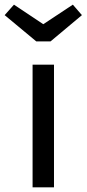

<svg xmlns="http://www.w3.org/2000/svg" viewBox="-48 -805 372 825"><path d="M184 0H92V-527H184ZM304 -740 169 -627H108L-28 -740L12 -785L138 -701L265 -785Z"/></svg>

Font: FiraGO
Style: Regular
Weight: 400
Designer: bBox Type
Foundry: bBox Type GmbH
Version: Version 1.001;April 20, 2020;FontCreator 12.0.0.2555 64-bit